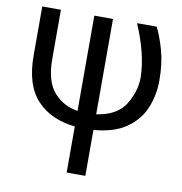

<svg xmlns="http://www.w3.org/2000/svg" viewBox="-84 -606 868 915"><g transform="rotate(10 350.0 -148.5)"><path d="M657.7 -277.3Q657.7 -206.1 631.8 -143.8Q606 -81.5 546.9 -40.3Q487.8 1 389.2 8.8V231H298.8V7.8Q182.1 -3.9 114.5 -75.9Q46.9 -147.9 46.9 -291V-528.3H137.2V-285.6Q138.2 -180.7 183.6 -129.4Q229 -78.1 298.8 -67.4V-528.3H389.2V-66.9Q487.8 -81.1 527.6 -144.5Q567.4 -208 567.4 -277.3Q564.9 -391.6 505.4 -528.3H600.6Q623 -483.4 640.4 -420.9Q657.7 -358.4 657.7 -277.3Z"/></g></svg>

Font: Roboto21382017
Style: Regular
Weight: 400
Designer: Christian Robertson
Foundry: Google
Version: Version 2.138; 2017